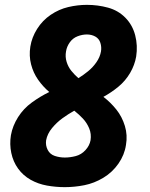

<svg xmlns="http://www.w3.org/2000/svg" viewBox="-20 -763 616 791"><path d="M247 8Q287 8 327.5 0Q368 -8 405.5 -30.5Q443 -53 468 -89Q493 -125 499 -166Q506 -206 494.5 -244Q483 -282 459.5 -311.5Q436 -341 406 -364Q439 -382 468 -406Q497 -430 516 -462.5Q535 -495 541 -530Q548 -575 537 -617.5Q526 -660 496.5 -690Q467 -720 425 -731.5Q383 -743 338 -743Q300 -743 261.5 -734Q223 -725 189 -702Q155 -679 133 -644Q111 -609 105 -571Q99 -533 108 -498Q117 -463 137 -434.5Q157 -406 183 -384Q146 -366 111.5 -341Q77 -316 54.5 -280.5Q32 -245 25 -206Q19 -169 26.5 -133Q34 -97 54.5 -68.5Q75 -40 106 -22.5Q137 -5 173.5 1.5Q210 8 247 8ZM247 -114Q226 -114 206 -120.5Q186 -127 176.5 -145.5Q167 -164 170 -185Q175 -212 194.5 -235.5Q214 -259 237.5 -276Q261 -293 286 -307Q305 -292 321.5 -274.5Q338 -257 347.5 -234Q357 -211 353 -185Q349 -163 332 -144.5Q315 -126 292 -120Q269 -114 247 -114ZM303 -441Q287 -455 274 -471Q261 -487 254.5 -508Q248 -529 252 -551Q255 -571 267.5 -588.5Q280 -606 299.5 -613.5Q319 -621 338 -621Q357 -621 372.5 -612.5Q388 -604 393.5 -586.5Q399 -569 396 -551Q392 -528 377.5 -507Q363 -486 343.5 -470Q324 -454 303 -441Z"/></svg>

Font: Iosevka Sparkle Heavy
Style: Italic
Weight: 900
Italic angle: -9°
Designer: Belleve Invis
Foundry: Belleve Invis
Version: Version 4.5.0; ttfautohint (v1.8.3)